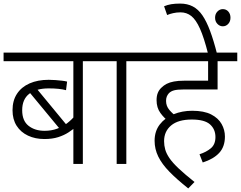

<svg xmlns="http://www.w3.org/2000/svg" viewBox="-20 -916 1346 1073"><path d="M552 -574H443V0H390V-221L404 -207Q387 -192 362.5 -176Q338 -160 305 -149.5Q272 -139 228 -139Q177 -139 136.5 -158Q96 -177 73 -213Q50 -249 50 -300Q50 -354 75 -392Q100 -430 145.5 -450Q191 -470 252 -470Q271 -470 290 -468.5Q309 -467 326.5 -465Q344 -463 355 -460L349 -412Q331 -417 307 -419.5Q283 -422 252 -422Q182 -422 143 -391.5Q104 -361 104 -300Q104 -241 139.5 -213Q175 -185 229 -185Q267 -185 298.5 -196.5Q330 -208 356 -228Q382 -248 401 -272L390 -235V-574H0V-622H552ZM173 -435 357 -212 327 -180 130 -418Z M686 -574V0H632V-574H538V-622H795V-574Z M925 -236Q898 -255 876.5 -284.5Q855 -314 855 -356Q855 -380 862 -397Q869 -414 882 -426Q895 -439 911.5 -447.5Q928 -456 952 -460.5Q976 -465 1008 -465H1143V-574H780V-622H1306V-574H1196V-416H1006Q971 -416 952.5 -411Q934 -406 923 -394Q916 -386 912 -376Q908 -366 908 -352Q908 -323 927 -301Q946 -279 967 -265ZM1095 -54Q1133 -66 1158.5 -87.5Q1184 -109 1184 -150Q1184 -194 1153.5 -221Q1123 -248 1052 -248Q976 -248 936.5 -215Q897 -182 897 -127Q897 -103 903.5 -80Q910 -57 927.5 -31.5Q945 -6 979 26Q1013 58 1067 101L1032 137Q969 87 927 44Q885 1 864.5 -41Q844 -83 844 -129Q844 -183 873 -220.5Q902 -258 950 -277.5Q998 -297 1054 -297Q1120 -297 1160 -276.5Q1200 -256 1218.5 -223Q1237 -190 1237 -153Q1237 -96 1205 -61.5Q1173 -27 1113 -8Z M1143 -615Q1120 -706 1097.5 -756Q1075 -806 1049 -826.5Q1023 -847 989 -847Q967 -847 947.5 -842.5Q928 -838 914 -832L897 -881Q916 -889 937 -892.5Q958 -896 987 -896Q1027 -896 1057.5 -880Q1088 -864 1111 -830.5Q1134 -797 1154 -743.5Q1174 -690 1193 -615ZM1182 -817Q1182 -838 1195 -851.5Q1208 -865 1225 -865Q1244 -865 1256 -851.5Q1268 -838 1268 -817Q1268 -796 1255.5 -782.5Q1243 -769 1225 -769Q1208 -769 1195 -782.5Q1182 -796 1182 -817Z"/></svg>

Font: Noto Sans Devanagari Light
Style: Regular
Weight: 300
Version: Version 2.003